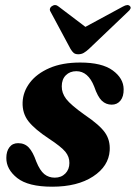

<svg xmlns="http://www.w3.org/2000/svg" viewBox="-20 -711 526 743"><path d="M192 -23.5Q217 -23.5 232.8 -39.5Q248.5 -55.5 248.5 -80Q249 -104 232.8 -123.8Q216.5 -143.5 170 -174Q114.5 -210.5 90.2 -241.5Q66 -272.5 67.5 -315Q69 -356 95.5 -391Q122 -426 171.2 -447.5Q220.5 -469 290.5 -469Q374.5 -469 416.2 -438.5Q458 -408 458.5 -366Q459 -337.5 446.2 -321.8Q433.5 -306 412.5 -306Q390 -306 374 -321.2Q358 -336.5 344.5 -376Q321 -435.5 275.5 -435.5Q250.5 -435.5 234.8 -419.8Q219 -404 219 -377Q218.5 -351.5 236 -328.2Q253.5 -305 308.5 -266Q365.5 -227.5 386.2 -198Q407 -168.5 404.5 -128.5Q400.5 -67.5 340 -28Q279.5 11.5 182 11.5Q89 11.5 46.5 -22.2Q4 -56 4.5 -100Q4.5 -125.5 16.5 -141.2Q28.5 -157 50 -157Q75.5 -157 91.5 -140Q107.5 -123 120.5 -85.5Q134.5 -51 151.5 -37.2Q168.5 -23.5 192 -23.5ZM324 -521.5Q313 -511.5 303.8 -506.2Q294.5 -501 283 -501Q271.5 -501 265.2 -506.2Q259 -511.5 253 -521.5L176 -665Q171.5 -672 173.5 -678Q175.5 -684 180.5 -687Q194 -696.5 207 -685.5L310.5 -607L455.5 -685.5Q475 -696.5 483 -687Q491 -679 474.5 -665Z"/></svg>

Font: Fraunces 72pt
Style: Bold Italic
Weight: 700
Italic angle: -16°
Version: Version 1.000;[b76b70a41]